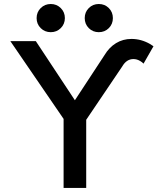

<svg xmlns="http://www.w3.org/2000/svg" viewBox="-20 -925 775 945"><path d="M404.3 -335.4V0H293V-339.8L30.8 -722.7H156.2L348.6 -431.6L494.1 -653.3Q517.1 -691.9 551 -712.6Q585 -733.4 627 -733.4Q674.8 -733.4 718.3 -708.5Q727.1 -703.6 735.4 -697.3L686.5 -611.8Q679.7 -619.1 669.4 -625Q653.8 -634.3 636.7 -634.3Q602.5 -634.3 581.5 -597.7ZM397 -835.9Q397 -865.2 417 -885.3Q437 -905.3 466.3 -905.3Q495.6 -905.3 515.6 -885.3Q535.6 -865.2 535.6 -835.9Q535.6 -806.6 515.6 -786.6Q495.6 -766.6 466.3 -766.6Q437 -766.6 417 -786.6Q397 -806.6 397 -835.9ZM160.2 -835.9Q160.2 -865.2 180.4 -885.3Q200.7 -905.3 230 -905.3Q258.8 -905.3 279.1 -885.3Q299.3 -865.2 299.3 -835.9Q299.3 -806.6 279.1 -786.6Q258.8 -766.6 230 -766.6Q200.7 -766.6 180.4 -786.6Q160.2 -806.6 160.2 -835.9Z"/></svg>

Font: Giphurs Medium
Style: Regular
Weight: 500
Version: Version 0.920; ttfautohint (v1.8.4.7-5d5b)